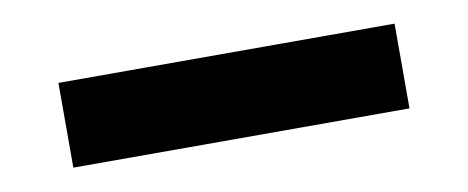

<svg xmlns="http://www.w3.org/2000/svg" viewBox="-29 -3 658 270"><g transform="rotate(-10 300.0 131.5)"><path d="M60 192V71H540V192Z"/></g></svg>

Font: iA Writer Quattro V
Style: Regular
Weight: 400
Designer: Mike Abbink, Paul van der Laan, Pieter van Rosmalen, Oliver Reichenstein
Foundry: Information Architects Inc.
Version: Version 2.000